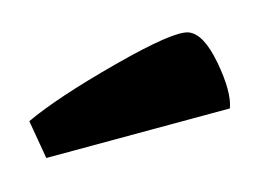

<svg xmlns="http://www.w3.org/2000/svg" viewBox="-28 -811 314 229"><g transform="rotate(5 128.5 -696.0)"><path d="M247 -692 34 -614 10 -656Q41 -687 106.5 -732.5Q172 -778 190 -778Q208 -778 227.5 -745Q247 -712 247 -692Z"/></g></svg>

Font: Convergence
Style: Regular
Weight: 400
Designer: Nicolas Silva and John Vargas
Foundry: Nicolas Silva and Jonh Vargas
Version: Version 1.002